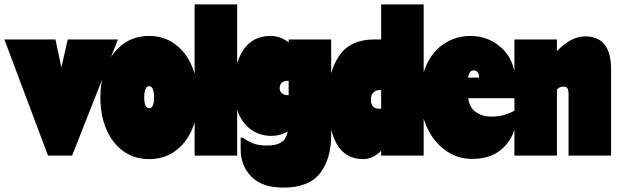

<svg xmlns="http://www.w3.org/2000/svg" viewBox="-50 -710 2813 876"><path d="M488 -530 279 0H169L-30 -530H203L230 -402L259 -530Z M408 -265Q408 -346 435.5 -410Q463 -474 513 -510Q563 -546 630 -546Q697 -546 747.5 -509.5Q798 -473 825.5 -408.5Q853 -344 853 -262Q853 -181 825.5 -118Q798 -55 747.5 -19.5Q697 16 630 16Q563 16 513 -20Q463 -56 435.5 -119.5Q408 -183 408 -265ZM608 -265Q608 -216 631 -216Q653 -216 653 -266Q653 -288 647.5 -302.5Q642 -317 631 -317Q619 -317 613.5 -302.5Q608 -288 608 -265Z M1032 -690V0H838V-690Z M1461 -530V-94Q1461 15 1410 80.5Q1359 146 1243 146Q1146 146 1097 96Q1048 46 1048 -30V-82H1058Q1082 -64 1107 -55Q1132 -46 1169 -46Q1210 -46 1232.5 -60Q1255 -74 1263 -110Q1228 -90 1188 -90Q1140 -90 1101 -115Q1062 -140 1039.5 -189.5Q1017 -239 1017 -309Q1017 -416 1059.5 -481Q1102 -546 1185 -546Q1230 -546 1267 -516V-530ZM1260 -276H1267V-341H1260Q1245 -341 1235.5 -332.5Q1226 -324 1226 -307Q1226 -294 1236 -285Q1246 -276 1260 -276Z M1883 -690V0H1689V-22Q1651 16 1607 16Q1524 16 1485 -56Q1446 -128 1446 -252Q1446 -381 1497.5 -455.5Q1549 -530 1657 -530H1689V-690ZM1689 -214V-299H1681Q1664 -299 1653 -287Q1642 -275 1642 -258Q1642 -234 1652 -224Q1662 -214 1681 -214Z M2312 -207Q2311 -149 2290 -99Q2269 -49 2222.5 -17Q2176 15 2104 15Q2037 15 1983 -23.5Q1929 -62 1898.5 -128Q1868 -194 1868 -275Q1868 -355 1897 -416.5Q1926 -478 1978.5 -512Q2031 -546 2097 -546Q2186 -546 2248.5 -481.5Q2311 -417 2311 -262H2086Q2092 -219 2121.5 -198.5Q2151 -178 2190 -178Q2219 -178 2242.5 -183.5Q2266 -189 2302 -207ZM2085 -356H2136Q2136 -371 2129.5 -380Q2123 -389 2111 -389Q2091 -389 2085 -356Z M2738 -394V0H2544V-282Q2544 -299 2539 -307Q2534 -315 2521 -315Q2504 -315 2491 -302V0H2297V-530H2491V-477Q2556 -544 2620 -544Q2738 -544 2738 -394Z"/></svg>

Font: FFF_tuoi-tre Black
Style: Regular
Weight: 900
Designer: bBox Type GmbH
Foundry: bBox Type GmbH
Version: Version 1.001